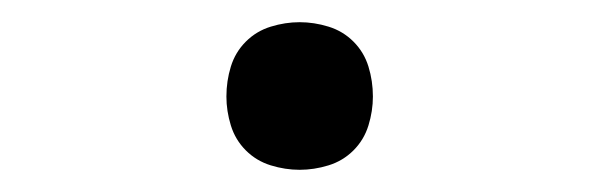

<svg xmlns="http://www.w3.org/2000/svg" viewBox="-20 -145 540 173"><path d="M250 8Q237 8 224 4Q211 0 201.5 -9.5Q192 -19 188 -32Q184 -45 184 -58Q184 -72 188 -85Q192 -98 201.5 -107.5Q211 -117 224 -121Q237 -125 250 -125Q263 -125 276 -121Q289 -117 298.5 -107.5Q308 -98 312 -85Q316 -72 316 -58Q316 -45 312 -32Q308 -19 298.5 -9.5Q289 0 276 4Q263 8 250 8Z"/></svg>

Font: iosevka_custom_sans_ss08 Light
Style: Regular
Weight: 300
Designer: Belleve Invis
Foundry: Belleve Invis
Version: Version 10.3.0; ttfautohint (v1.8.3)